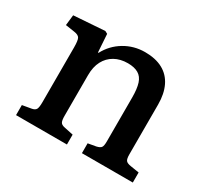

<svg xmlns="http://www.w3.org/2000/svg" viewBox="-113 -683 896 843"><g transform="rotate(30 335.0 -261.5)"><path d="M50 0V-51L96 -59Q112 -62 117 -71.5Q122 -81 122 -107V-384Q122 -419 116 -430.5Q110 -442 88 -445L42 -452L48 -505L205 -516L218 -509L224 -418H227Q253 -467 300 -495Q347 -523 403 -523Q457 -523 493.5 -503Q530 -483 548.5 -444.5Q567 -406 567 -352V-99Q567 -77 573 -69Q579 -61 598 -58L642 -51V0H384V-50L424 -57Q442 -61 447.5 -69Q453 -77 453 -99V-322Q453 -366 444.5 -392.5Q436 -419 415.5 -431Q395 -443 362 -443Q324 -443 295.5 -427Q267 -411 251.5 -381.5Q236 -352 236 -310V-103Q236 -81 241 -72Q246 -63 261 -60L308 -50V0Z"/></g></svg>

Font: Literata 18pt Medium
Style: Regular
Weight: 500
Designer: Latin by Veronika Burian and Jose Scaglione. Greek by Irene Vlachou. Cyrillic by Vera Evstafieva.
Foundry: TypeTogether
Version: Version 3.103;gftools[0.9.29]